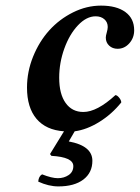

<svg xmlns="http://www.w3.org/2000/svg" viewBox="-20 -459 498 684"><path d="M158.2 89.8 208 8.8Q144 4.4 110.1 -35.6Q76.2 -75.7 76.2 -147Q76.2 -203.6 97.9 -257.3Q119.6 -311 155.5 -350.8Q191.4 -390.6 240 -414.8Q288.6 -439 339.8 -439Q395.5 -439 426.8 -416Q458 -393.1 458 -351.1Q458 -324.2 440.7 -304.7Q423.3 -285.2 398.9 -285.2Q380.9 -285.2 368.9 -296.4Q356.9 -307.6 356.9 -325.2Q356.9 -331.5 360.4 -343.5Q363.8 -355.5 363.8 -362.8Q363.8 -379.9 351.8 -390.4Q339.8 -400.9 320.8 -400.9Q288.1 -400.9 257.8 -368.9Q227.5 -336.9 209.2 -286.1Q190.9 -235.4 190.9 -182.1Q190.9 -124 213.9 -92Q236.8 -60.1 276.9 -60.1Q325.7 -60.1 391.1 -120.1Q397 -120.1 404.3 -111.3Q411.6 -102.5 412.1 -94.2Q378.4 -52.2 334 -24.7Q289.6 2.9 246.1 8.8L225.1 44.9Q309.1 60.5 309.1 113.8Q309.1 156.2 276.9 180.7Q244.6 205.1 188 205.1Q153.3 205.1 116.2 188Q117.7 168.9 129.9 162.1Q164.6 175.8 186 175.8Q208 175.8 224.6 164.6Q241.2 153.3 241.2 132.8Q241.2 100.6 163.1 96.2Z"/></svg>

Font: Common Serif SemiBold
Style: Italic
Weight: 600
Italic angle: -12°
Designer: Philipp H. Poll, Khaled Hosny
Foundry: Stefan Peev, Context Ltd.
Version: Version 1.026